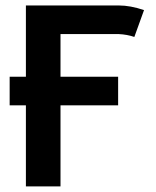

<svg xmlns="http://www.w3.org/2000/svg" viewBox="-20 -668 558 688"><path d="M72.8 -648.4H406.2Q447.3 -648.4 496.1 -631.8L461.4 -535.6Q436 -544.4 405.3 -545.9H196.8V-393.1H403.3V-290.5H196.8V0H72.8V-290.5H14.6V-393.1H72.8Z"/></svg>

Font: Fantasque Sans Mono
Style: Bold
Weight: 700
Monospace: yes
Designer: Jany Belluz
Version: Version 1.8.0 ; ttfautohint (v1.8.2)